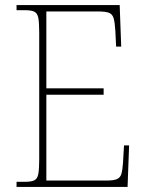

<svg xmlns="http://www.w3.org/2000/svg" viewBox="-20 -734 575 754"><path d="M45 0V-20H78Q103 -20 115 -26Q127 -32 130.5 -51Q134 -70 134 -108V-606Q134 -645 130.5 -663.5Q127 -682 115 -688Q103 -694 78 -694H45V-714H450L456 -551H436L433 -613Q431 -645 426.5 -661.5Q422 -678 408.5 -683.5Q395 -689 366 -689H162V-387H387V-362H162V-25H398Q426 -25 439 -30.5Q452 -36 456.5 -50.5Q461 -65 463 -94L467 -163H487L481 0Z"/></svg>

Font: Noto Serif Bengali SemiCondensed Thin
Style: Regular
Weight: 100
Width: 4
Designer: Juan Bruce, Universal Thirst, Indian Type Foundry and the Monotype Design Team.
Foundry: Monotype Imaging Inc.
Version: Version 2.003; ttfautohint (v1.8.4.7-5d5b)